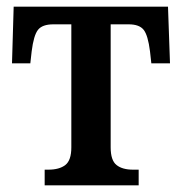

<svg xmlns="http://www.w3.org/2000/svg" viewBox="-20 -556 545 576"><path d="M114 -47H125Q158 -47 176 -61Q194 -75 194 -114V-483H140Q107 -483 94 -466.5Q81 -450 75 -402L71 -366H16L21 -536H484L490 -366H434L430 -402Q424 -450 411 -466.5Q398 -483 366 -483H312V-114Q312 -75 329.5 -61Q347 -47 379 -47H396V0H114Z"/></svg>

Font: Noto Serif NarrowSemiBold
Style: Regular
Weight: 600
Width: 4
Designer: Monotype Design Team
Foundry: Monotype Imaging Inc.
Version: Version 1.001